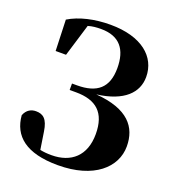

<svg xmlns="http://www.w3.org/2000/svg" viewBox="-141 -877 913 1007"><g transform="rotate(20 315.5 -373.5)"><path d="M80 -539H138L193 -720C216 -727 239 -729 265 -729C370 -729 415 -668 415 -565C415 -455 358 -408 247 -408H219V-372H254C368 -372 427 -320 427 -201C427 -80 355 -18 246 -18C221 -18 201 -20 182 -24L167 -121C157 -189 131 -207 92 -207C66 -207 41 -195 28 -162C37 -49 117 20 295 20C496 20 602 -79 602 -196C602 -303 540 -384 358 -398C508 -417 573 -486 573 -573C573 -685 479 -767 304 -767C215 -767 133 -748 74 -712Z"/></g></svg>

Font: Noto Serif CJK JP Black
Style: Regular
Weight: 900
Designer: Ryoko NISHIZUKA 西塚涼子 (kana & ideographs); Frank Grießhammer (Latin, Greek & Cyrillic); Wenlong ZHANG 张文龙 (bopomofo); San
Foundry: Adobe Systems Incorporated
Version: Version 1.001;PS 1.001;hotconv 16.6.54;makeotf.lib2.5.65590